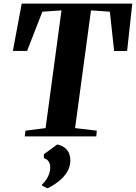

<svg xmlns="http://www.w3.org/2000/svg" viewBox="-20 -763 760 1074"><path d="M118.5 0 122.5 -32 235 -46.5 324 -705 217 -697.5 131.5 -478H52L101.5 -743H720L691 -478L618.5 -477.5L594.5 -697.5L489 -705L400 -46.5L521.5 -32L518.5 0ZM215.5 275.5 216 268Q229 257 239.2 241.2Q249.5 225.5 255.5 207.8Q261.5 190 261 173Q261 154.5 252 140.5Q243 126.5 225.5 122V99.5L300.5 45Q336.5 53 355 75.8Q373.5 98.5 373.5 134.5Q373.5 168 356.5 197Q339.5 226 310.5 249.5Q281.5 273 245.5 290.5Z"/></svg>

Font: Merriweather 96pt ExtraBold
Style: Italic
Weight: 800
Italic angle: -7.8°
Version: Version 2.101